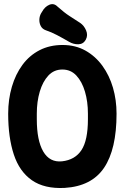

<svg xmlns="http://www.w3.org/2000/svg" viewBox="-20 -903 610 939"><path d="M550 -347Q550 -173 489 -82.5Q428 8 296 16Q197 21 136 -21.5Q75 -64 47.5 -147.5Q20 -231 20 -347Q20 -417 38 -478.5Q56 -540 90 -586Q124 -632 173.5 -657.5Q223 -683 286 -683Q349 -683 398 -655.5Q447 -628 481 -581Q515 -534 532.5 -474Q550 -414 550 -347ZM160 -320Q160 -216 191.5 -162Q223 -108 283 -114Q347 -121 378.5 -169Q410 -217 410 -320V-347Q410 -406 395.5 -455Q381 -504 353.5 -533.5Q326 -563 285 -563Q244 -563 216.5 -533.5Q189 -504 174.5 -455Q160 -406 160 -347ZM372 -791Q391 -778 401 -754.5Q411 -731 400 -710L399 -708Q387 -687 363 -686.5Q339 -686 317 -699Q288 -716 259.5 -731Q231 -746 204 -755Q187 -761 179.5 -775.5Q172 -790 172.5 -807Q173 -824 181 -838L186 -846Q199 -870 221 -879.5Q243 -889 261 -871Q296 -840 319.5 -825Q343 -810 372 -791Z"/></svg>

Font: Winky Sans SemiBold
Style: Regular
Weight: 600
Designer: Simon Atzbach
Foundry: typofactur
Version: Version 1.205